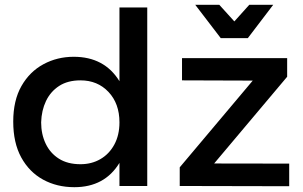

<svg xmlns="http://www.w3.org/2000/svg" viewBox="-20 -773 1260 798"><path d="M289 5Q216.5 5 159 -26.5Q101.5 -58 68.2 -118.8Q35 -179.5 35 -267.5Q35 -355.5 69.2 -415.5Q103.5 -475.5 160.8 -506.2Q218 -537 286.5 -537Q414 -537 476.5 -435.5V-742H592V0H476.5V-96Q415 5 289 5ZM314.5 -90.5Q361 -90.5 397.5 -111.8Q434 -133 455.2 -172.2Q476.5 -211.5 476.5 -264.5Q476.5 -342.5 431 -390.8Q385.5 -439 314.5 -439Q261.5 -439 225.8 -415.8Q190 -392.5 171.2 -353.2Q152.5 -314 151 -264.5Q151 -215.5 169.8 -176Q188.5 -136.5 224.8 -113.5Q261 -90.5 314.5 -90.5ZM1182 1 727 0V-77.5L1030.5 -438L736.5 -439V-531.5H1173.5V-454L870 -93.5L1182 -93ZM1010 -614.5H897.5L791.5 -753H891.5L954 -684L1016 -753H1115.5Z"/></svg>

Font: Argentum Novus Medium
Style: Regular
Weight: 500
Designer: Julieta Ulanovsky (font) & Cristiano Sobral (main changes)
Foundry: Julieta Ulanovsky (font) & Cristiano Sobral (main changes)
Version: Version 3.00;November 27, 2020;FontCreator 13.0.0.2655 64-bi